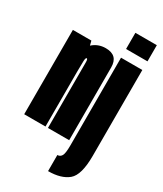

<svg xmlns="http://www.w3.org/2000/svg" viewBox="-245 -865 1002 1183"><g transform="rotate(30 256.5 -273.5)"><path d="M7.5 0V-600H139L147 -568.5Q186 -604 240 -604Q327.5 -604 327.5 -517.5V0H176.5V-466Q176.5 -491.5 169 -491.5Q161.5 -491.5 160.2 -468Q159 -444.5 159 -393.5V0ZM310 230V115.5Q329 115.5 339.5 98.5Q350 81.5 350 24.5V-600H501.5V11.5Q501.5 147.5 452 188.8Q402.5 230 310 230ZM350 -777H502.5V-662H350Z"/></g></svg>

Font: Anybody UltraCondensed ExtraBold
Style: Regular
Weight: 800
Width: 1
Designer: Tyler Finck
Foundry: Etcetera Type Company
Version: Version 1.010; ttfautohint (v1.8.3) -l 8 -r 50 -G 200 -x 14 